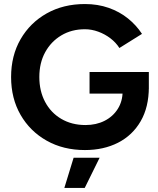

<svg xmlns="http://www.w3.org/2000/svg" viewBox="-20 -732 783 952"><path d="M401 12Q294 12 211.5 -34.5Q129 -81 82 -162.5Q35 -244 35 -350Q35 -456 82 -537.5Q129 -619 211.5 -665.5Q294 -712 401 -712Q465 -712 519 -693Q573 -674 614.5 -640.5Q656 -607 684 -564L572 -494Q555 -521 527.5 -542Q500 -563 467 -575Q434 -587 401 -587Q335 -587 284 -556.5Q233 -526 204 -473Q175 -420 175 -350Q175 -281 203.5 -227Q232 -173 284 -142.5Q336 -112 404 -112Q457 -112 498.5 -133Q540 -154 564 -192Q588 -230 588 -280L718 -300Q718 -201 677.5 -131Q637 -61 565.5 -24.5Q494 12 401 12ZM424 -268V-375H718V-290L644 -268ZM299 200 345 50H474L400 200Z"/></svg>

Font: Figtree
Style: Bold
Weight: 700
Designer: Erik Kennedy
Foundry: Erik Kennedy
Version: Version 2.001;gftools[0.9.30]